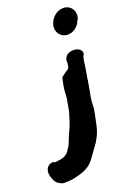

<svg xmlns="http://www.w3.org/2000/svg" viewBox="-128 -744 619 964"><g transform="rotate(-15 181.0 -262.0)"><path d="M25 63C16 75 14 92 20 109C27 127 34 148 57 157C62 160 70 163 79 163H80C98 162 115 159 133 155V154H134C162 145 196 135 222 109C245 85 258 54 273 31L274 30C292 2 307 -33 312 -72L315 -97C317 -111 319 -126 320 -137C324 -168 318 -192 321 -214V-215C321 -224 323 -236 324 -246V-247C325 -263 327 -277 328 -293C329 -298 329 -305 329 -313L331 -335C333 -358 335 -379 335 -401L337 -418C337 -418 337 -420 338 -424L344 -440L343 -444C337 -474 293 -474 272 -462L271 -461L261 -454C256 -445 252 -437 251 -429V-427C253 -420 252 -409 252 -398C250 -393 250 -390 248 -385L245 -382L242 -381C232 -372 220 -362 208 -351V-346C207 -335 205 -321 204 -311C200 -279 206 -254 202 -227C200 -213 200 -197 198 -184C197 -176 196 -167 194 -160L193 -159C188 -124 178 -95 167 -66C159 -41 153 -13 143 2L142 3L141 5C126 39 101 44 64 51C51 43 33 52 25 63ZM234 -622C225 -584 251 -551 287 -551C319 -551 348 -576 356 -608L360 -614V-616C370 -655 344 -687 308 -687C271 -687 241 -655 234 -622Z"/></g></svg>

Font: Hussar Pisanka
Style: BdKur
Weight: 700
Designer: Robert Jablonski
Foundry: Cannot Into Space Fonts
Version: Version 1.070